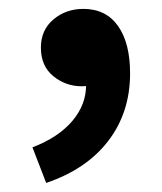

<svg xmlns="http://www.w3.org/2000/svg" viewBox="-20 -198 365 432"><path d="M83.9 213.6 53 133.5Q111.4 111.2 142.9 74Q174.3 36.7 173.6 -7.4L168.7 -111.8L220.5 -25Q208.8 -14 194.4 -9Q179.9 -3.9 163.7 -3.9Q128 -3.9 100 -26.6Q72 -49.3 72 -90.9Q72 -130.4 100.1 -154.2Q128.2 -178 167.6 -178Q218.4 -178 245.6 -139.5Q272.7 -101 272.7 -33.1Q272.7 54.9 223.7 118.9Q174.7 182.9 83.9 213.6Z"/></svg>

Font: Noto Sans TC Thin
Style: Regular
Weight: 100
Designer: Ryoko NISHIZUKA 西塚涼子 (kana, bopomofo & ideographs); Paul D. Hunt (Latin, Greek & Cyrillic); Sandoll Communications 산돌커뮤니
Foundry: Adobe
Version: Version 2.004-H2;hotconv 1.0.118;makeotfexe 2.5.65603